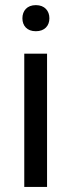

<svg xmlns="http://www.w3.org/2000/svg" viewBox="-20 -741 283 761"><path d="M68.8 -668.5C68.8 -639.2 86.9 -617.2 122.1 -617.2C157.2 -617.2 175.8 -639.2 175.8 -668.5C175.8 -697.8 157.2 -720.7 122.1 -720.7C86.9 -720.7 68.8 -697.8 68.8 -668.5ZM166.5 -528.3H76.2V0H166.5Z"/></svg>

Font: Roboto
Style: Regular
Weight: 400
Designer: Google
Version: Version 2.137; 2017